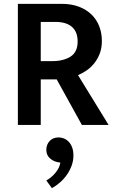

<svg xmlns="http://www.w3.org/2000/svg" viewBox="-20 -650 600 999"><path d="M73 -630H300Q352 -630 391 -615Q430 -600 456.5 -574Q483 -548 496.5 -513Q510 -478 510 -437Q510 -399 498.5 -370Q487 -341 469 -319Q451 -297 429 -282.5Q407 -268 386 -259L545 0H406L275 -237H192V0H73ZM192 -332H253Q310 -332 347 -355.5Q384 -379 384 -434Q384 -484 354.5 -510Q325 -536 268 -536H192ZM277 193Q255 188 238 172Q221 156 221 129Q221 103 238 84Q255 65 286 65Q298 65 311.5 70Q325 75 336.5 86.5Q348 98 355 116Q362 134 362 160Q362 186 353 211Q344 236 328.5 258.5Q313 281 292.5 299Q272 317 250 329L221 289Q248 274 269 248.5Q290 223 294 196Z"/></svg>

Font: Mukta Malar SemiBold
Style: Regular
Weight: 600
Designer: Aadarsh Rajan, Girish Dalvi, Yashodeep Gholap
Foundry: Ek Type
Version: Version 2.538;PS 1.000;hotconv 16.6.51;makeotf.lib2.5.65220;